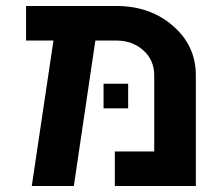

<svg xmlns="http://www.w3.org/2000/svg" viewBox="-20 -620 744 640"><path d="M494.1 -369.1Q494.1 -419.9 457.5 -452.4Q420.9 -484.9 367.2 -484.9H297.9L226.1 0H85.9L158.2 -484.9H66.9V-600.1H367.2Q480 -600.1 556.2 -534.2Q632.8 -467.8 632.8 -369.1V0H362.8V-115.2H494.1ZM325.2 -340.8H407.2V-258.8H325.2Z"/></svg>

Font: Miedinger*
Style: Bold
Weight: 700
Version: Version 001.000